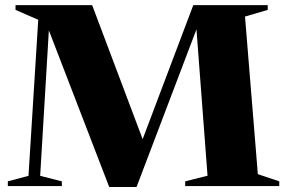

<svg xmlns="http://www.w3.org/2000/svg" viewBox="-20 -725 1116 748"><path d="M984.5 -46.5 1068 -18.5V0H701.5V-18.5L788.5 -40.5L744 -629L752 -628L512 3.5H405.5L163.5 -624.5L171.5 -625.5L136.5 -40L221 -18.5V0H10.5V-18.5L91 -40L129 -648L40.5 -686.5V-705H339L542.5 -165H529L733 -705H1023V-686.5L934.5 -660.5Z"/></svg>

Font: Newsreader 60pt
Style: Bold
Weight: 700
Designer: Hugues Gentile
Foundry: Production Type
Version: Version 1.003